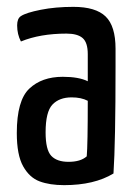

<svg xmlns="http://www.w3.org/2000/svg" viewBox="-20 -530 394 560"><path d="M29 0ZM311 -24Q255 10 167 10Q125 10 95.5 -1Q66 -12 47.5 -45Q29 -78 29 -142Q29 -237 65.5 -271.5Q102 -306 163 -306Q210 -306 236 -293V-372Q236 -406 221 -419Q206 -432 174 -432Q97 -432 41 -409Q30 -430 30 -456Q30 -476 41 -483Q56 -493 99 -501.5Q142 -510 194 -510Q259 -510 288 -482Q317 -454 317 -388V-335Q317 -115 311 -24ZM189 -246Q153 -246 133 -225Q113 -204 113 -144Q113 -93 129.5 -75.5Q146 -58 180 -58Q215 -58 233 -74Q236 -108 236 -236Q217 -246 189 -246Z"/></svg>

Font: Yanone Kaffeesatz
Style: Regular
Weight: 400
Designer: Yanone (Cyrillic: Daniel Pouzeot & Huerta Tipografica)
Foundry: Yanone
Version: Version 1.100;PS 001.100;hotconv 1.0.70;makeotf.lib2.5.58329